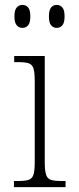

<svg xmlns="http://www.w3.org/2000/svg" viewBox="-20 -765 324 785"><path d="M71 -651Q58 -651 48.5 -661.5Q39 -672 39 -698Q39 -724 48.5 -734.5Q58 -745 71 -745Q86 -745 95 -734.5Q104 -724 104 -698Q104 -672 95 -661.5Q86 -651 71 -651ZM212 -651Q198 -651 189 -661.5Q180 -672 180 -698Q180 -724 189 -734.5Q198 -745 212 -745Q226 -745 235 -734.5Q244 -724 244 -698Q244 -672 235 -661.5Q226 -651 212 -651ZM37 0V-25H54Q82 -25 96.5 -29.5Q111 -34 116.5 -50Q122 -66 122 -101V-435Q122 -470 116.5 -486Q111 -502 96.5 -506.5Q82 -511 54 -511H38V-536H163V-101Q163 -67 168.5 -50.5Q174 -34 188.5 -29.5Q203 -25 230 -25H248V0Z"/></svg>

Font: Noto Serif SemiCondensed ExtraLight
Style: Regular
Weight: 200
Width: 4
Designer: Monotype Design Team
Foundry: Monotype Imaging Inc.
Version: Version 2.014